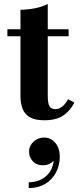

<svg xmlns="http://www.w3.org/2000/svg" viewBox="-20 -610 408 985"><path d="M129 166.8Q129 138 152 116.8Q175 95.6 206.6 95.6Q239 95.6 262.8 121.8Q286.6 148 286.6 194.8Q286.6 238.8 267.2 275.2Q247.8 311.6 212.2 333.2Q176.6 354.8 127.4 354.8V325.2Q158.6 325.2 186.2 313Q213.8 300.8 232.4 276.4Q251 252 255.4 214.8Q247 224 232.6 231Q218.2 238 201.4 238Q166.6 238 147.8 216.8Q129 195.6 129 166.8ZM361.5 -84Q341.5 -43 305.5 -18Q269.5 7 207 7Q158.5 7 132 -9.2Q105.5 -25.5 95.2 -53.5Q85 -81.5 85 -116.5V-424H18V-460H85V-560Q119 -560 158.8 -567.5Q198.5 -575 225 -590V-460H332V-424H225V-118Q225 -80.5 233.8 -65.2Q242.5 -50 264 -50Q283.5 -50 300.2 -64Q317 -78 329 -101Z"/></svg>

Font: Bodoni* 06pt
Style: Bold
Weight: 700
Version: Version 2.3